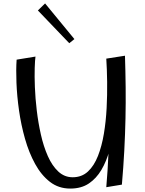

<svg xmlns="http://www.w3.org/2000/svg" viewBox="-20 -1092 848 1120"><path d="M390 8Q322 8 271.5 -31Q221 -70 185 -135.5Q149 -201 126 -282Q103 -363 91 -447.5Q79 -532 76 -609.5Q73 -687 77 -744L187 -762Q184 -743 182.5 -695.5Q181 -648 183.5 -583.5Q186 -519 194.5 -447.5Q203 -376 218.5 -307Q234 -238 259 -181.5Q284 -125 320 -91.5Q356 -58 404 -58Q457 -58 493 -91.5Q529 -125 551.5 -182.5Q574 -240 586 -312Q598 -384 602 -461.5Q606 -539 605 -614Q604 -689 600 -750L657 -582Q656 -533 653.5 -471Q651 -409 643 -342.5Q635 -276 618 -213.5Q601 -151 571.5 -101Q542 -51 498 -21.5Q454 8 390 8ZM600 0Q609 -104 612.5 -194.5Q616 -285 615.5 -371.5Q615 -458 611 -550.5Q607 -643 600 -750L709 -767Q712 -674 713 -583.5Q714 -493 712 -401Q710 -309 705 -213.5Q700 -118 691 -15ZM384 -840 201 -1031 243 -1072 414 -864Z"/></svg>

Font: Marhey Light
Style: Regular
Weight: 300
Designer: Nur Syamsi & Bustanul Arifin
Foundry: Namelatype
Version: Version 1.000